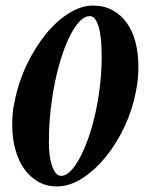

<svg xmlns="http://www.w3.org/2000/svg" viewBox="-20 -666 522 691"><path d="M302 -608Q318 -608 327 -590Q336 -572 340 -548.5Q344 -525 345 -501Q346 -477 346 -465Q346 -409 339.5 -355Q333 -301 322 -253Q311 -205 296.5 -165Q282 -125 266 -95.5Q250 -66 233 -49.5Q216 -33 201 -33Q189 -33 180.5 -43.5Q172 -54 166.5 -71Q161 -88 158.5 -109.5Q156 -131 156 -153Q156 -215 162.5 -272.5Q169 -330 180 -380.5Q191 -431 205.5 -473Q220 -515 236 -545Q252 -575 269 -591.5Q286 -608 302 -608ZM314 -646Q273 -646 229 -619Q185 -592 146 -544.5Q107 -497 76.5 -433.5Q46 -370 32 -297Q27 -276 25.5 -255.5Q24 -235 24 -216Q24 -168 35.5 -127Q47 -86 68 -57Q89 -28 118.5 -11.5Q148 5 184 5Q231 5 276.5 -24.5Q322 -54 361 -102Q400 -150 428.5 -211Q457 -272 469 -336Q474 -360 476 -382.5Q478 -405 478 -427Q478 -474 467.5 -514.5Q457 -555 436 -584Q415 -613 384.5 -629.5Q354 -646 314 -646Z"/></svg>

Font: Vermiglione
Style: Italic
Weight: 400
Italic angle: -11°
Version: Version 1.105